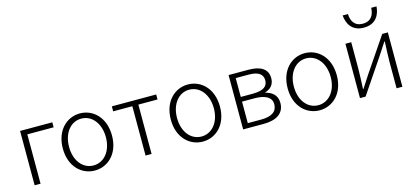

<svg xmlns="http://www.w3.org/2000/svg" viewBox="-65 -1302 3936 1819"><g transform="rotate(-15 1903.5 -393.0)"><path d="M100 0H158V-484H416V-533H100Z M689 13C818 13 930 -89 930 -266C930 -444 818 -547 689 -547C560 -547 448 -444 448 -266C448 -89 560 13 689 13ZM689 -37C585 -37 509 -130 509 -266C509 -402 585 -496 689 -496C793 -496 870 -402 870 -266C870 -130 793 -37 689 -37Z M1188 0H1247V-484H1435V-533H1000V-484H1188Z M1748 13C1877 13 1989 -89 1989 -266C1989 -444 1877 -547 1748 -547C1619 -547 1507 -444 1507 -266C1507 -89 1619 13 1748 13ZM1748 -37C1644 -37 1568 -130 1568 -266C1568 -402 1644 -496 1748 -496C1852 -496 1929 -402 1929 -266C1929 -130 1852 -37 1748 -37Z M2145 0H2346C2470 0 2551 -48 2551 -152C2551 -231 2496 -268 2439 -281V-285C2490 -301 2528 -335 2528 -401C2528 -493 2455 -533 2340 -533H2145ZM2203 -303V-488H2330C2427 -488 2468 -454 2468 -396C2468 -338 2428 -303 2321 -303ZM2203 -46V-257H2328C2435 -257 2492 -219 2492 -155C2492 -84 2439 -46 2336 -46Z M2894 13C3023 13 3135 -89 3135 -266C3135 -444 3023 -547 2894 -547C2765 -547 2653 -444 2653 -266C2653 -89 2765 13 2894 13ZM2894 -37C2790 -37 2714 -130 2714 -266C2714 -402 2790 -496 2894 -496C2998 -496 3075 -402 3075 -266C3075 -130 2998 -37 2894 -37Z M3291 0H3346L3577 -342C3598 -374 3631 -424 3652 -457H3657C3654 -386 3650 -315 3650 -256V0H3707V-533H3652L3421 -192C3400 -159 3367 -109 3346 -76H3341C3344 -147 3348 -219 3348 -276V-533H3291ZM3501 -635C3624 -635 3662 -724 3667 -799H3615C3613 -735 3586 -674 3501 -674C3416 -674 3389 -735 3387 -799H3335C3341 -724 3379 -635 3501 -635Z"/></g></svg>

Font: Noto Sans CJK KR Light
Style: Regular
Weight: 300
Designer: Ryoko NISHIZUKA (kana & ideographs); Paul D. Hunt (Latin, Greek & Cyrillic); Wenlong ZHANG (bopomofo); Sandoll Communica
Foundry: Adobe Systems Incorporated
Version: Version 1.004;PS 1.004;hotconv 1.0.82;makeotf.lib2.5.63406